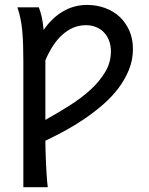

<svg xmlns="http://www.w3.org/2000/svg" viewBox="-20 -528 611 787"><path d="M166 -36.6Q217.8 -65.4 266.4 -96.2Q314.9 -127 352.3 -161.4Q389.6 -195.8 412.1 -234.4Q434.6 -272.9 434.6 -317.4Q434.6 -341.8 427 -361.6Q419.4 -381.3 405.8 -395.5Q392.1 -409.7 373.3 -417.2Q354.5 -424.8 332 -424.8Q304.7 -424.8 280.5 -414.6Q256.3 -404.3 235.6 -385.7Q214.8 -367.2 197.3 -340.3Q179.7 -313.5 166 -280.8ZM75.7 -278.3Q75.7 -314 74.7 -344.2Q73.7 -374.5 71.3 -401.1Q68.8 -427.7 64 -451.4Q59.1 -475.1 51.3 -498H139.2Q142.6 -488.3 145.5 -479.2Q148.4 -470.2 150.9 -459.5Q153.3 -448.7 155.3 -435.5Q157.2 -422.4 158.7 -405.3Q194.3 -456.1 239.3 -481.9Q284.2 -507.8 336.9 -507.8Q376.5 -507.8 410.9 -495.1Q445.3 -482.4 470.5 -459Q495.6 -435.5 510.3 -402.1Q524.9 -368.7 524.9 -327.1Q524.9 -282.7 508.8 -242.7Q492.7 -202.6 465.6 -166.7Q438.5 -130.9 402.6 -99.6Q366.7 -68.4 326.9 -41.3Q287.1 -14.2 245.6 8.3Q204.1 30.8 166 48.8Q166 57.6 166.3 72.5Q166.5 87.4 167.2 105.5Q168 123.5 168.7 143.1Q169.4 162.6 170.7 180.9Q171.9 199.2 173.1 214.6Q174.3 230 175.8 239.3H75.7Z"/></svg>

Font: Andika FrenchTight
Style: Regular
Weight: 400
Designer: Victor Gaultney, Annie Olsen, Julie Remington, Don Collingsworth, Eric Hays, Becca Hirsbrunner
Foundry: SIL International
Version: Version 5.000 ; Dig1 Dig4Opn Dig7 LnSpcTght